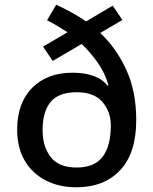

<svg xmlns="http://www.w3.org/2000/svg" viewBox="-20 -786 651 816"><path d="M219 -766Q253 -750 285 -732.5Q317 -715 346 -695L459 -762L500 -701L406 -646Q475 -581 517 -489Q559 -397 559 -276Q559 -135 490.5 -62.5Q422 10 304 10Q231 10 174 -19.5Q117 -49 85 -103.5Q53 -158 53 -235Q53 -349 117 -413Q181 -477 288 -477Q339 -477 377 -463.5Q415 -450 437 -422L441 -424Q426 -476 395.5 -519.5Q365 -563 327 -599L204 -527L163 -588L267 -649Q247 -662 225 -675Q203 -688 180 -700ZM306 -394Q229 -394 195 -352.5Q161 -311 161 -233Q161 -163 195.5 -118.5Q230 -74 306 -74Q381 -74 416 -119.5Q451 -165 451 -254Q451 -311 415.5 -352.5Q380 -394 306 -394Z"/></svg>

Font: Noto Sans Thai Looped Medium
Style: Regular
Weight: 500
Designer: Sasikarn Vongin, Ben Mitchell
Foundry: The Fontpad Ltd
Version: Version 1.001; ttfautohint (v1.8.4.7-5d5b)